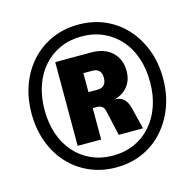

<svg xmlns="http://www.w3.org/2000/svg" viewBox="-105 -822 953 939"><g transform="rotate(-15 371.0 -352.5)"><path d="M371 9Q299 9 238 -17.5Q177 -44 132 -92.5Q87 -141 62.5 -207.5Q38 -274 38 -352Q38 -431 62.5 -497Q87 -563 132 -612Q177 -661 238 -687.5Q299 -714 371 -714Q444 -714 504.5 -687.5Q565 -661 609.5 -612.5Q654 -564 679 -498Q704 -432 704 -353Q704 -274 679 -208Q654 -142 609.5 -93Q565 -44 504.5 -17.5Q444 9 371 9ZM371 -51Q431 -51 480 -73Q529 -95 564.5 -135.5Q600 -176 619 -231Q638 -286 638 -353Q638 -420 619 -475.5Q600 -531 564.5 -570.5Q529 -610 480 -632Q431 -654 371 -654Q311 -654 262 -632Q213 -610 177.5 -570Q142 -530 123 -474.5Q104 -419 104 -353Q104 -286 123 -230.5Q142 -175 177.5 -135Q213 -95 262 -73Q311 -51 371 -51ZM215 -142V-566H398Q464 -566 502.5 -530Q541 -494 541 -434Q541 -382 509.5 -349Q478 -316 425 -311L453 -315Q479 -313 495 -298Q511 -283 519 -251L546 -142H423L394 -271Q390 -288 379.5 -294.5Q369 -301 355 -301H320L334 -313V-142ZM334 -382H381Q402 -382 413.5 -394.5Q425 -407 425 -430Q425 -454 413.5 -466Q402 -478 381 -478H334Z"/></g></svg>

Font: Nunito Sans 10pt SemiCondensed Black
Style: Regular
Weight: 900
Width: 4
Designer: Vernon Adams
Foundry: Vernon Adams
Version: Version 3.101;gftools[0.9.27]